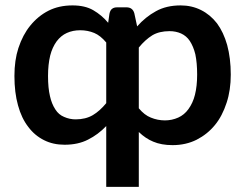

<svg xmlns="http://www.w3.org/2000/svg" viewBox="-20 -541 929 728"><path d="M506.3 -360.8V-130.4Q527.8 -104.5 551.8 -95.2Q577.6 -84.5 605.5 -84.5Q631.8 -84.5 655.8 -95.2Q678.7 -105.5 694.3 -127Q711.4 -150.4 719.2 -181.6Q727.5 -214.8 727.5 -258.3Q727.5 -302.2 720.7 -335Q713.4 -364.7 699.7 -385.7Q687 -404.8 666.5 -414.1Q646.5 -422.9 623 -422.9Q584 -422.9 557.6 -407.2Q530.8 -390.6 506.3 -360.8ZM382.8 -149.9V-379.9Q360.8 -406.2 337.4 -416Q312.5 -426.3 284.2 -426.3Q255.9 -426.3 233.4 -416Q211.4 -406.2 194.8 -384.3Q178.2 -361.3 170.4 -330.6Q162.1 -296.4 162.1 -252.9Q162.1 -207.5 169.4 -176.8Q175.8 -147.5 189.9 -126Q202.6 -106 223.1 -97.7Q244.1 -88.4 266.6 -88.4Q304.7 -88.4 332 -104.5Q358.4 -120.1 382.8 -149.9ZM489.3 -490.7 500 -440.9Q531.2 -476.6 571.3 -498.5Q610.8 -520.5 665 -520.5Q707 -520.5 742.2 -502.9Q777.3 -485.4 802.7 -452.6Q827.6 -418.9 841.3 -370.6Q855 -319.8 855 -258.3Q855 -199.2 839.4 -151.9Q822.8 -100.6 794.9 -66.9Q766.6 -32.2 725.6 -11.2Q684.6 9.3 634.3 9.3Q591.8 9.3 561 -3.9Q532.2 -15.6 506.3 -40.5V167.5H382.8V-63Q352.1 -30.8 314 -11.7Q276.4 7.8 224.6 7.8Q181.6 7.8 147.5 -9.3Q111.8 -26.9 87.4 -59.6Q61.5 -92.8 48.3 -141.6Q34.7 -189.9 34.7 -252.9Q34.7 -313 49.8 -358.9Q66.4 -409.2 94.7 -443.8Q124.5 -480.5 164.1 -500.5Q203.6 -520.5 254.9 -520.5Q302.2 -520.5 333.5 -502.4Q366.2 -483.4 390.1 -454.6L395 -488.8Q397.9 -502.9 405.3 -507.8Q412.1 -513.2 424.3 -513.2H459.5Q482.9 -513.2 489.3 -490.7Z"/></svg>

Font: Lato-SemiBold
Style: Bold
Weight: 500
Designer: Lukasz Dziedzic with Adam Twardoch and Botio Nikoltchev
Foundry: tyPoland Lukasz Dziedzic
Version: ""